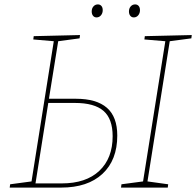

<svg xmlns="http://www.w3.org/2000/svg" viewBox="-20 -851 890 871"><path d="M324 -403Q418 -403 465 -362Q512 -321 512 -236Q512 -125 445 -62.5Q378 0 257 0H24L26 -15L123 -28L224 -664L131 -672L133 -687L343 -692L341 -677L244 -664L202 -403ZM850 -692 848 -677 750 -664 649 -28 743 -15 741 0H529L531 -15L629 -28L730 -664L635 -672L637 -687ZM260 -19Q370 -19 430.5 -76Q491 -133 491 -233Q491 -312 449.5 -348Q408 -384 320 -384H199L141 -19ZM396 -799Q396 -813 404 -822Q412 -831 424 -831Q434 -831 440 -824Q446 -817 446 -805Q446 -791 438 -781.5Q430 -772 418 -772Q408 -772 402 -779.5Q396 -787 396 -799ZM565 -799Q565 -813 573 -822Q581 -831 593 -831Q603 -831 609 -824Q615 -817 615 -805Q615 -791 607 -781.5Q599 -772 587 -772Q577 -772 571 -779.5Q565 -787 565 -799Z"/></svg>

Font: Bitter Pro Thin
Style: Italic
Weight: 250
Italic angle: -9°
Designer: Sol Matas, and Bitter project Authors
Foundry: Sol Matas
Version: Version 1.010